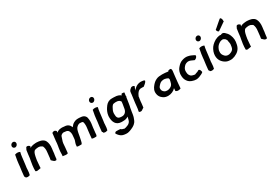

<svg xmlns="http://www.w3.org/2000/svg" viewBox="85 -2104 5270 3649"><g transform="rotate(-30 2719.5 -280.0)"><path d="M109 -376C106 -355 102 -316 99 -295C98 -287 97 -282 97 -272C96 -266 95 -261 95 -251L83 -161C82 -152 80 -145 80 -134C78 -118 76 -91 74 -77C74 -66 72 -51 71 -40V-37L82 -28C83 -26 84 -22 85 -17V-12C97 -6 110 0 128 0C148 0 162 -7 177 -12L178 -23C179 -34 183 -44 185 -56L187 -72C189 -84 189 -97 190 -109L192 -134V-135C192 -144 192 -151 193 -159L201 -216C203 -231 205 -250 207 -265L210 -288C212 -316 218 -359 222 -389C223 -395 229 -438 229 -438C232 -450 237 -467 239 -481V-484L238 -485C215 -501 164 -504 132 -489L129 -488L127 -476C126 -471 125 -466 124 -457C118 -432 113 -404 109 -376ZM152 -662C148 -632 169 -607 198 -606H206C233 -609 255 -634 259 -661C263 -691 242 -716 212 -716C183 -716 156 -692 152 -662Z M313 -146C307 -102 305 -61 306 -24L307 -22L324 -14C329 -11 333 -9 341 -11C366 -13 399 -20 421 -24C420 -32 421 -43 422 -51C425 -94 428 -138 433 -182L434 -193C435 -196 436 -202 437 -206C438 -217 441 -228 442 -239C442 -242 443 -243 444 -245L446 -258C446 -260 447 -263 448 -267C458 -315 471 -361 505 -378C529 -384 553 -390 581 -390C591 -390 596 -389 604 -387L619 -384C628 -382 675 -355 668 -351C683 -319 689 -273 681 -217C681 -207 679 -197 678 -188C675 -166 674 -145 671 -124V-123C671 -116 670 -110 669 -103C668 -96 667 -90 665 -83L662 -58L691 -30C703 -19 717 -3 744 -5H755C772 -20 769 -38 771 -57L777 -103C779 -109 779 -116 780 -122L783 -138C785 -156 787 -173 788 -191L794 -236C804 -307 795 -364 773 -408C756 -440 727 -460 687 -472C661 -478 631 -485 595 -485C586 -485 577 -484 569 -484C539 -483 510 -477 486 -470C473 -467 461 -459 450 -450C453 -463 456 -476 460 -486C448 -495 434 -510 412 -512C393 -516 379 -503 377 -492L376 -490C370 -481 364 -469 359 -457L347 -371C343 -344 342 -320 338 -293L335 -274L333 -265C331 -251 327 -236 325 -221L322 -201C320 -183 315 -164 313 -146Z M945 -457C942 -434 939 -409 936 -384C935 -376 934 -370 934 -360L931 -341L929 -321C928 -308 928 -294 926 -281L922 -250C919 -237 917 -225 916 -211C914 -204 913 -196 912 -190L905 -139C906 -136 905 -131 904 -126L902 -113C899 -88 903 -66 900 -44C899 -34 897 -23 897 -14L896 -10H901C930 -7 980 8 1009 -10L1013 -37C1012 -40 1013 -44 1014 -49C1022 -105 1024 -161 1029 -214C1030 -221 1032 -230 1033 -237L1034 -245C1042 -278 1057 -308 1065 -340V-341C1067 -354 1078 -367 1087 -374C1098 -384 1119 -394 1141 -394C1152 -394 1161 -391 1172 -390C1175 -390 1178 -390 1181 -389H1182C1218 -389 1243 -365 1251 -339C1257 -322 1262 -305 1262 -283L1261 -264C1259 -242 1256 -215 1255 -194L1253 -177C1252 -171 1251 -168 1250 -160C1240 -126 1221 -89 1222 -47L1221 -34C1231 -27 1247 -25 1263 -25H1318L1321 -26C1337 -40 1339 -64 1345 -83C1358 -132 1366 -189 1376 -241C1387 -296 1398 -337 1428 -361H1429V-362C1443 -375 1456 -384 1477 -389H1478V-390C1481 -392 1486 -392 1491 -392C1504 -392 1516 -391 1528 -389H1529C1568 -386 1566 -357 1570 -318C1572 -299 1571 -273 1567 -246L1559 -183C1555 -153 1553 -124 1549 -94C1547 -75 1547 -57 1544 -38L1542 -24C1553 -16 1575 -13 1595 -13H1637C1646 -17 1652 -30 1654 -43L1655 -53C1657 -65 1658 -81 1658 -92L1660 -107C1664 -136 1665 -164 1669 -193L1681 -279C1684 -311 1685 -341 1681 -366C1678 -396 1674 -419 1657 -440C1639 -462 1616 -475 1580 -480C1563 -483 1546 -484 1528 -485C1463 -490 1419 -470 1380 -440L1379 -439C1364 -422 1353 -412 1338 -392L1336 -394V-395C1327 -412 1327 -423 1313 -439C1286 -469 1256 -483 1206 -484C1141 -496 1075 -486 1036 -447C1037 -458 1038 -464 1039 -475V-477V-478C1032 -489 1026 -496 1011 -503C996 -510 979 -505 965 -502H964V-501C953 -496 944 -485 947 -477Z M1812 -376C1809 -355 1805 -316 1802 -295C1801 -287 1800 -282 1800 -272C1799 -266 1798 -261 1798 -251L1786 -161C1785 -152 1783 -145 1783 -134C1781 -118 1779 -91 1777 -77C1777 -66 1775 -51 1774 -40V-37L1785 -28C1786 -26 1787 -22 1788 -17V-12C1800 -6 1813 0 1831 0C1851 0 1865 -7 1880 -12L1881 -23C1882 -34 1886 -44 1888 -56L1890 -72C1892 -84 1892 -97 1893 -109L1895 -134V-135C1895 -144 1895 -151 1896 -159L1904 -216C1906 -231 1908 -250 1910 -265L1913 -288C1915 -316 1921 -359 1925 -389C1926 -395 1932 -438 1932 -438C1935 -450 1940 -467 1942 -481V-484L1941 -485C1918 -501 1867 -504 1835 -489L1832 -488L1830 -476C1829 -471 1828 -466 1827 -457C1821 -432 1816 -404 1812 -376ZM1855 -662C1851 -632 1872 -607 1901 -606H1909C1936 -609 1958 -634 1962 -661C1966 -691 1945 -716 1915 -716C1886 -716 1859 -692 1855 -662Z M1981 120V121L1982 122C2006 159 2040 200 2088 214C2110 221 2136 223 2160 225C2171 225 2182 225 2192 224C2211 222 2227 215 2243 211H2244C2300 189 2356 167 2393 118C2412 92 2423 60 2435 26L2441 4C2442 -2 2445 -11 2446 -20C2447 -29 2450 -41 2451 -49C2452 -60 2454 -73 2456 -85C2457 -92 2458 -100 2460 -105V-106C2462 -122 2466 -138 2468 -154L2469 -163C2470 -167 2471 -171 2473 -176V-177L2478 -199C2481 -214 2484 -230 2486 -245C2490 -273 2497 -313 2501 -343L2505 -372C2514 -384 2514 -396 2510 -410L2519 -473C2509 -477 2499 -481 2483 -481H2471C2452 -482 2453 -464 2449 -452V-449C2417 -476 2372 -493 2312 -493C2305 -493 2299 -493 2292 -494H2254C2188 -494 2147 -464 2115 -425C2106 -414 2098 -400 2089 -388C2064 -351 2042 -302 2035 -251C2033 -241 2032 -232 2032 -223C2029 -111 2069 -17 2190 -13H2222C2228 -13 2231 -13 2239 -14C2246 -14 2253 -15 2259 -15H2260C2290 -18 2319 -29 2341 -46C2340 -40 2339 -35 2338 -27C2337 -24 2335 -18 2335 -17C2330 2 2327 20 2320 38C2317 48 2309 57 2302 67C2280 94 2245 106 2211 117C2202 119 2192 120 2182 122C2178 128 2175 128 2173 122C2146 117 2118 106 2106 92L2104 91H2103C2088 89 2077 90 2065 88H2064C2050 88 2034 88 2021 87C2001 84 1978 105 1981 120ZM2146 -231 2148 -246C2152 -278 2166 -306 2181 -333C2189 -349 2196 -361 2208 -374C2223 -394 2243 -393 2276 -397C2278 -397 2283 -396 2285 -396H2295C2304 -396 2310 -395 2319 -395C2328 -393 2344 -389 2352 -385L2367 -373C2373 -367 2380 -362 2385 -355V-334C2384 -307 2377 -282 2373 -253C2371 -248 2371 -242 2370 -238L2368 -222C2367 -218 2366 -212 2365 -207C2357 -149 2318 -104 2265 -101H2239C2236 -101 2233 -102 2227 -102C2223 -103 2217 -103 2214 -104H2213C2176 -107 2157 -131 2150 -163C2149 -173 2146 -190 2147 -200V-201C2146 -211 2146 -222 2146 -231Z M2627 -435C2620 -409 2622 -392 2619 -372L2596 -200C2594 -177 2592 -156 2589 -132C2587 -114 2585 -96 2583 -80C2583 -70 2578 -56 2576 -45L2572 -15C2581 -10 2594 -3 2610 -3C2622 -3 2635 -8 2643 -14L2656 -24C2667 -30 2677 -39 2688 -44V-47C2690 -63 2692 -81 2694 -97C2695 -108 2698 -120 2698 -130C2700 -145 2699 -156 2701 -170L2708 -222C2711 -236 2713 -247 2714 -257V-259C2713 -261 2714 -264 2714 -267C2714 -268 2716 -269 2715 -272C2725 -286 2729 -308 2739 -321L2740 -322H2741C2757 -348 2780 -377 2817 -384C2851 -388 2875 -383 2887 -383H2889L2891 -384C2905 -396 2922 -406 2935 -419C2950 -432 2962 -446 2971 -465V-468C2970 -488 2935 -489 2919 -492C2867 -500 2823 -486 2785 -464C2771 -455 2751 -438 2741 -426L2733 -417V-416C2729 -411 2726 -407 2722 -400V-403C2726 -432 2738 -457 2748 -479L2746 -481C2739 -494 2706 -505 2680 -494V-493H2679C2658 -479 2638 -460 2627 -436Z M3029 -143C3035 -109 3050 -81 3072 -58C3107 -25 3140 -2 3205 0C3276 0 3340 -30 3376 -73C3374 -54 3374 -39 3372 -15V-12L3387 -2C3412 13 3455 7 3481 -5L3484 -35C3485 -48 3487 -61 3487 -72L3489 -98C3491 -112 3492 -130 3494 -152C3498 -198 3500 -217 3506 -264C3511 -304 3515 -331 3518 -367C3520 -382 3519 -399 3513 -411C3503 -431 3470 -422 3450 -417L3449 -409C3445 -405 3443 -403 3440 -401C3404 -408 3346 -411 3309 -412C3263 -412 3214 -408 3180 -390C3141 -372 3116 -351 3084 -314C3043 -266 3015 -213 3029 -143ZM3143 -204C3144 -209 3144 -213 3145 -215C3151 -229 3160 -243 3176 -259C3210 -295 3224 -306 3278 -313C3290 -313 3303 -314 3309 -312C3328 -309 3362 -298 3376 -289C3386 -282 3387 -269 3389 -254C3384 -229 3376 -194 3367 -169C3361 -154 3344 -133 3331 -125C3312 -112 3281 -98 3250 -98H3242C3202 -100 3190 -107 3167 -129C3150 -145 3139 -172 3143 -204Z M3613 -236C3611 -175 3619 -132 3645 -93C3668 -55 3707 -26 3759 -14C3780 -8 3799 -3 3826 -3H3840C3882 -7 3921 -25 3951 -40H3952C3971 -51 3988 -59 3994 -71V-74C3990 -96 3983 -138 3951 -138H3946L3945 -135C3932 -126 3905 -113 3875 -106H3874C3869 -102 3862 -98 3857 -98H3848C3843 -98 3837 -99 3831 -100C3806 -105 3779 -113 3764 -128C3742 -151 3729 -178 3729 -217L3728 -227C3729 -233 3728 -243 3729 -249L3730 -259C3733 -275 3738 -291 3747 -304C3758 -321 3775 -342 3790 -353C3800 -361 3816 -367 3830 -372C3893 -394 3949 -346 3984 -337L3985 -336C3991 -341 3999 -343 4005 -346C4025 -353 4049 -384 4046 -407C4042 -412 4036 -416 4026 -421C4010 -428 3991 -439 3967 -449C3950 -456 3924 -463 3903 -467C3865 -475 3821 -469 3781 -455C3735 -441 3701 -410 3672 -376C3644 -347 3622 -304 3615 -255Z M4151 -376C4148 -355 4144 -316 4141 -295C4140 -287 4139 -282 4139 -272C4138 -266 4137 -261 4137 -251L4125 -161C4124 -152 4122 -145 4122 -134C4120 -118 4118 -91 4116 -77C4116 -66 4114 -51 4113 -40V-37L4124 -28C4125 -26 4126 -22 4127 -17V-12C4139 -6 4152 0 4170 0C4190 0 4204 -7 4219 -12L4220 -23C4221 -34 4225 -44 4227 -56L4229 -72C4231 -84 4231 -97 4232 -109L4234 -134V-135C4234 -144 4234 -151 4235 -159L4243 -216C4245 -231 4247 -250 4249 -265L4252 -288C4254 -316 4260 -359 4264 -389C4265 -395 4271 -438 4271 -438C4274 -450 4279 -467 4281 -481V-484L4280 -485C4257 -501 4206 -504 4174 -489L4171 -488L4169 -476C4168 -471 4167 -466 4166 -457C4160 -432 4155 -404 4151 -376ZM4194 -662C4190 -632 4211 -607 4240 -606H4248C4275 -609 4297 -634 4301 -661C4305 -691 4284 -716 4254 -716C4225 -716 4198 -692 4194 -662Z M4449 -38C4486 -11 4517 -1 4566 1C4605 4 4634 -4 4670 -17C4747 -49 4801 -95 4823 -184C4845 -275 4838 -331 4812 -396C4793 -443 4770 -466 4738 -496C4733 -500 4728 -503 4722 -507C4705 -519 4674 -519 4655 -504C4631 -510 4607 -507 4576 -497C4543 -487 4509 -469 4480 -446C4425 -403 4399 -367 4374 -301C4369 -288 4366 -273 4363 -259C4345 -152 4388 -82 4449 -38ZM4483 -291C4502 -336 4514 -352 4549 -380C4568 -395 4586 -403 4604 -408C4629 -415 4643 -415 4664 -404C4682 -393 4687 -392 4695 -379V-378C4706 -367 4714 -352 4713 -335V-334V-333C4715 -330 4727 -263 4724 -263C4723 -240 4714 -181 4702 -162C4685 -137 4665 -124 4635 -113C4614 -105 4604 -101 4581 -103C4527 -105 4495 -147 4478 -184C4471 -201 4468 -228 4473 -255C4474 -266 4478 -279 4483 -291ZM4618 -635C4616 -610 4636 -585 4655 -581H4657L4695 -606C4738 -634 4775 -662 4820 -693L4829 -696L4827 -735C4826 -755 4816 -774 4801 -784L4799 -785H4797C4792 -784 4787 -781 4784 -778L4754 -753C4712 -719 4680 -688 4643 -657L4618 -637Z M4930 -146C4924 -102 4922 -61 4923 -24L4924 -22L4941 -14C4946 -11 4950 -9 4958 -11C4983 -13 5016 -20 5038 -24C5037 -32 5038 -43 5039 -51C5042 -94 5045 -138 5050 -182L5051 -193C5052 -196 5053 -202 5054 -206C5055 -217 5058 -228 5059 -239C5059 -242 5060 -243 5061 -245L5063 -258C5063 -260 5064 -263 5065 -267C5075 -315 5088 -361 5122 -378C5146 -384 5170 -390 5198 -390C5208 -390 5213 -389 5221 -387L5236 -384C5245 -382 5292 -355 5285 -351C5300 -319 5306 -273 5298 -217C5298 -207 5296 -197 5295 -188C5292 -166 5291 -145 5288 -124V-123C5288 -116 5287 -110 5286 -103C5285 -96 5284 -90 5282 -83L5279 -58L5308 -30C5320 -19 5334 -3 5361 -5H5372C5389 -20 5386 -38 5388 -57L5394 -103C5396 -109 5396 -116 5397 -122L5400 -138C5402 -156 5404 -173 5405 -191L5411 -236C5421 -307 5412 -364 5390 -408C5373 -440 5344 -460 5304 -472C5278 -478 5248 -485 5212 -485C5203 -485 5194 -484 5186 -484C5156 -483 5127 -477 5103 -470C5090 -467 5078 -459 5067 -450C5070 -463 5073 -476 5077 -486C5065 -495 5051 -510 5029 -512C5010 -516 4996 -503 4994 -492L4993 -490C4987 -481 4981 -469 4976 -457L4964 -371C4960 -344 4959 -320 4955 -293L4952 -274L4950 -265C4948 -251 4944 -236 4942 -221L4939 -201C4937 -183 4932 -164 4930 -146Z"/></g></svg>

Font: Hussar Pisanka
Style: SbdKur
Weight: 600
Designer: Robert Jablonski
Foundry: Cannot Into Space Fonts
Version: Version 1.070